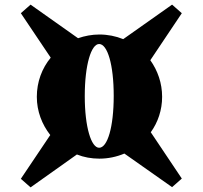

<svg xmlns="http://www.w3.org/2000/svg" viewBox="-20 -751 875 829"><path d="M409 -66C447 -66 484 -74 517 -88L723 57L765 20L631 -180C662 -223 680 -276 680 -333C680 -392 661 -446 629 -491L765 -694L723 -731L512 -582C480 -595 445 -602 409 -602C377 -602 346 -596 317 -586L112 -731L70 -694L199 -502C161 -456 139 -397 139 -333C139 -271 161 -214 197 -168L70 21L112 58L312 -84C342 -72 375 -66 409 -66ZM346 -336C346 -472 374 -561 408 -561C444 -561 471 -472 471 -337C471 -202 444 -113 408 -113C374 -113 346 -202 346 -336Z"/></svg>

Font: Sinistre Bold
Style: Regular
Weight: 900
Designer: Jules Durand
Foundry: Collletttivo
Version: Version 69.420;Glyphs 3.2 (3217)